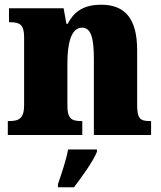

<svg xmlns="http://www.w3.org/2000/svg" viewBox="-20 -571 682 812"><path d="M13 0H328V-59H324C283 -59 265 -69 265 -124V-303C265 -382 279 -454 327 -454C367 -454 377 -405 377 -320V0H619V-59H615C573 -59 560 -68 560 -129V-359C560 -493 508 -551 408 -551C325 -551 289 -514 266 -470H261L249 -536H18V-477H22C63 -477 82 -468 82 -413V-127C82 -68 59 -59 17 -59H13ZM225 208V221H293C326 177 373 113 390 71V61H268C261 103 238 170 225 208Z"/></svg>

Font: Noto Serif Bengali SemiCondensed Black
Style: Regular
Weight: 900
Width: 4
Designer: Juan Bruce, Universal Thirst, Indian Type Foundry and the Monotype Design Team.
Foundry: Monotype Imaging Inc.
Version: Version 2.003